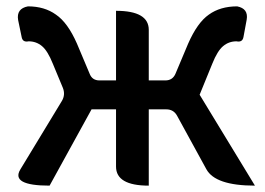

<svg xmlns="http://www.w3.org/2000/svg" viewBox="-20 -584 834 604"><path d="M136 0Q13 0 44 -51L175 -267Q186 -286 178 -307L146 -384Q130 -424 112 -439Q94 -454 70 -454Q51 -450 48 -468L37 -521Q31 -557 68 -564Q120 -564 156 -538Q193 -513 222 -447L262 -352Q270 -331 293 -331H345V-550Q448 -550 448 -490V-331H500Q523 -331 532 -352L572 -447Q601 -513 637 -538Q673 -564 726 -564Q762 -557 756 -522L746 -468Q743 -450 724 -454Q700 -454 682 -439Q664 -424 648 -384L608 -286L782 0Q657 0 629 -52L537 -220Q526 -240 503 -240H448V0Q345 0 345 -60V-240H268L136 0Z"/></svg>

Font: Swei Half Moon CJK SC
Style: Medium
Weight: 500
Version: Version 2.071